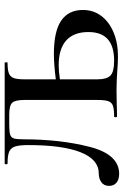

<svg xmlns="http://www.w3.org/2000/svg" viewBox="122 -630 517 800"><g transform="rotate(-90 380.0 -229.5)"><path d="M739 -142Q739 -99 714.5 -66Q690 -33 646 -14.5Q602 4 546 4Q518 4 482 1Q467 0 447.5 -1Q428 -2 405 -2L342 -1Q325 0 295 0Q292 0 292 -6Q292 -12 295 -12Q326 -12 340 -17Q354 -22 359 -36.5Q364 -51 364 -81V-385Q364 -424 352.5 -436.5Q341 -449 303 -449H260Q231 -449 219 -445Q207 -441 203.5 -429Q200 -417 200 -389Q200 -236 168.5 -113.5Q137 9 56 9Q33 9 19.5 -2Q6 -13 6 -33Q6 -54 21 -65Q36 -76 58 -76Q116 -76 146 -151.5Q176 -227 176 -370Q176 -407 170 -425Q164 -443 148 -449.5Q132 -456 99 -456Q96 -456 96 -462Q96 -468 99 -468H519Q521 -468 521 -462Q521 -456 519 -456Q489 -456 475 -450.5Q461 -445 455.5 -431Q450 -417 450 -387V-255Q514 -263 555 -263Q650 -263 694.5 -232.5Q739 -202 739 -142ZM647 -119Q647 -180 612 -211.5Q577 -243 508 -243Q485 -243 450 -238V-81Q450 -43 465.5 -27.5Q481 -12 528 -12Q647 -12 647 -119Z"/></g></svg>

Font: Cormorant SC SemiBold
Style: Regular
Weight: 600
Designer: Christian Thalmann (Catharsis Fonts)
Version: Version 3.000